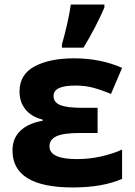

<svg xmlns="http://www.w3.org/2000/svg" viewBox="-20 -816 595 846"><path d="M410 -230H332Q259 -230 228.5 -215.5Q198 -201 198 -171Q198 -115 319 -115Q375 -115 427 -127Q479 -139 518 -157V-28Q432 10 301 10Q35 10 35 -153Q35 -207 70 -240Q105 -273 168 -284V-289Q119 -301 92.5 -333.5Q66 -366 66 -413Q66 -488 132.5 -523.5Q199 -559 306 -559Q423 -559 518 -517L469 -402Q426 -420 390.5 -429.5Q355 -439 312 -439Q263 -439 239.5 -427.5Q216 -416 216 -393Q216 -365 245.5 -353Q275 -341 341 -341H410ZM253 -621Q264 -658 275.5 -708.5Q287 -759 292 -796H440V-783Q403 -697 348 -606H253Z"/></svg>

Font: Noto Sans UI ExtraBold
Style: Regular
Weight: 800
Designer: Monotype Design Team
Foundry: Monotype Imaging Inc.
Version: Version 1.001